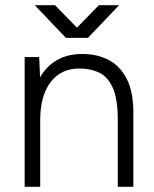

<svg xmlns="http://www.w3.org/2000/svg" viewBox="-20 -720 594 740"><path d="M75 0V-500H131L135 -408V0ZM434 0V-256H494V0ZM434 -256Q434 -339 414.5 -382Q395 -425 361.5 -440.5Q328 -456 286 -456Q215 -456 175 -403.5Q135 -351 135 -257H98Q98 -337 121 -394Q144 -451 188.5 -481.5Q233 -512 297 -512Q355 -512 399.5 -488.5Q444 -465 469.5 -414Q495 -363 494 -279V-256ZM239 -574V-575L361 -700H439L319 -574ZM234 -574 114 -700H192L314 -575V-574Z"/></svg>

Font: Figtree Light
Style: Regular
Weight: 300
Designer: Erik Kennedy
Foundry: Erik Kennedy
Version: Version 2.001;gftools[0.9.30]